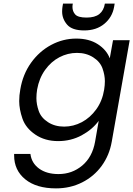

<svg xmlns="http://www.w3.org/2000/svg" viewBox="-20 -770 736 1060"><path d="M610 -732Q600 -675 556 -638.5Q512 -602 445 -602Q378 -602 350.5 -634Q323 -666 323 -706Q323 -719 325 -733L328 -750H382Q380 -740 380 -732Q380 -707 395.5 -690Q411 -673 458 -673Q504 -673 528.5 -692.5Q553 -712 559 -750H613ZM401 -557Q472 -557 520 -526Q568 -495 586 -448L604 -548H696L597 12Q584 87 541.5 145.5Q499 204 433.5 237Q368 270 289 270Q181 270 119.5 220Q58 170 58 88Q58 84 58 80H148Q154 130 195.5 160.5Q237 191 303 191Q378 191 434 144Q490 97 505 12L525 -103Q490 -55 431 -23Q372 9 301 9Q228 9 175 -27Q122 -63 104 -115Q86 -167 86 -212Q86 -243 92 -276Q106 -360 151.5 -423.5Q197 -487 262.5 -522Q328 -557 401 -557ZM555 -275Q559 -300 559 -322Q559 -355 546 -392Q533 -429 494.5 -453.5Q456 -478 405 -478Q354 -478 308 -454Q262 -430 229 -384Q196 -338 185 -276Q181 -251 181 -228Q181 -194 194 -157Q207 -120 245 -95.5Q283 -71 334 -71Q385 -71 431.5 -95.5Q478 -120 511.5 -166.5Q545 -213 555 -275Z"/></svg>

Font: Fz Poppins
Style: Italic
Weight: 400
Italic angle: -10°
Designer: Ninad Kale (Devanagari), Jonny Pinhorn (Latin)
Foundry: Indian Type Foundry
Version: Vit hóa bi Vntype.Com & FontZin.Com